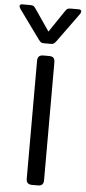

<svg xmlns="http://www.w3.org/2000/svg" viewBox="-99 -971 448 1005"><g transform="rotate(5 125.0 -468.5)"><path d="M77 -763 -31 -912Q-37 -921 -37 -927Q-37 -937 -24 -937H16Q30 -937 35 -934Q40 -931 47 -921L125 -807L202 -921Q209 -931 214 -934Q219 -937 233 -937H273Q287 -937 287 -926Q287 -920 281 -912L173 -763Q164 -751 159 -747.5Q154 -744 142 -744H108Q96 -744 91 -747.5Q86 -751 77 -763ZM79 -30V-650Q79 -680 109 -680H140Q156 -680 163 -672.5Q170 -665 170 -650V-30Q170 -15 163 -7.5Q156 0 140 0H109Q79 0 79 -30Z"/></g></svg>

Font: Mitr Light
Style: Regular
Weight: 300
Designer: Thanarat Vachiruckul
Foundry: Cadson Demak
Version: Version 1.002